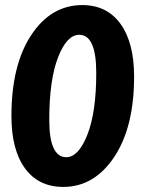

<svg xmlns="http://www.w3.org/2000/svg" viewBox="-20 -728 575 756"><path d="M304 -708Q401 -708 454.5 -634Q508 -560 508 -426Q508 -227 429.5 -109.5Q351 8 229 8Q132 8 78.5 -65Q25 -138 25 -271Q25 -472 103 -590Q181 -708 304 -708ZM292 -591Q243 -591 208.5 -502Q174 -413 174 -256Q174 -109 241 -109Q289 -109 324 -197.5Q359 -286 359 -441Q359 -591 292 -591Z"/></svg>

Font: Asap
Style: Bold Italic
Weight: 700
Italic angle: -6°
Designer: Pablo Cosgaya
Foundry: Pablo Cosgaya
Version: Version 1.007;PS 001.007;hotconv 1.0.70;makeotf.lib2.5.58329